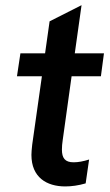

<svg xmlns="http://www.w3.org/2000/svg" viewBox="-20 -694 414 724"><path d="M226 9C249 9 276 5.5 303 -2.5L316 -92.5C294 -85.5 275 -82 257.5 -82C225 -82 213.5 -98 213.5 -130C213.5 -141.5 214.5 -153 216.5 -166L250 -406.5H360.5L372 -493H262L287.5 -674.5L167 -613.5L150 -493H57L44 -406.5H138L101.5 -149C99.5 -130.5 98.5 -119.5 98.5 -110C98.5 -25.5 155.5 9 226 9Z"/></svg>

Font: HK Grotesk SemiBold
Style: Italic
Weight: 600
Italic angle: -16°
Designer: Alfredo Marco Pradil
Foundry: Hanken Design Co.
Version: Version 3.001;FEAKit 1.0